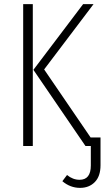

<svg xmlns="http://www.w3.org/2000/svg" viewBox="-20 -704 527 926"><path d="M91.8 0V-684.1H138.2V0ZM417 -41H464.8V92.8Q464.8 146 437.3 174.1Q409.7 202.1 366.2 202.1Q318.8 202.1 280.8 169.9L303.2 140.1Q331.5 163.1 363.8 163.1Q418 163.1 418 94.2V0H392.1L141.1 -367.2L380.9 -684.1H431.2L192.9 -369.1Z"/></svg>

Font: Fira Sans Compressed ExtraLight
Style: Regular
Weight: 250
Width: 1
Designer: Carrois Corporate & Edenspiekermann AG
Foundry: Carrois Corporate GbR & Edenspiekermann AG
Version: Version 4.203;PS 004.203;hotconv 1.0.88;makeotf.lib2.5.64775